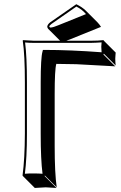

<svg xmlns="http://www.w3.org/2000/svg" viewBox="-20 -840 577 919"><path d="M241.7 -388.7V-143.6Q241.7 -9.8 251.5 56.6L194.8 0L193.8 2.9L250.5 59.6Q248.5 59.6 198.7 56.6Q198.7 56.6 146.5 59.6L89.8 2.9L87.9 0Q98.6 -79.1 99.1 -200.2V-444.8Q99.1 -577.6 88.9 -645L89.8 -647.9Q91.8 -647.9 142.1 -645H267.6Q267.6 -645 267.1 -645.5L210.4 -702.1Q206.5 -707 206.1 -712.9Q208 -724.1 221.2 -733.9L345.2 -819.8Q372.6 -806.6 390.1 -789.6L446.8 -732.9Q457 -722.2 463.4 -711.4L319.3 -653.3Q306.2 -647.9 297.4 -645H415Q450.7 -645 475.1 -647.9L477.1 -645L533.7 -588.4Q533.2 -583 532.7 -575.7Q531.7 -564.9 531.7 -559.6Q531.7 -543 533.7 -526.4L477.1 -583L475.1 -579.1L531.7 -522.5Q531.7 -522.5 345.2 -532.7Q293 -534.2 249.5 -534.2Q241.7 -506.8 241.7 -388.7ZM345.7 -808.6 226.6 -725.6Q215.8 -717.3 215.8 -712.9Q217.8 -709 221.2 -708Q234.4 -708.5 259.3 -719.2L391.6 -772.5Q374 -793.9 345.7 -808.6ZM174.8 -444.8Q174.8 -564 183.6 -593.8L185.5 -601.1H192.9Q315.9 -601.1 466.3 -589.8Q465.3 -604.5 464.8 -616.2Q464.8 -624.5 466.3 -637.2Q442.4 -635.3 415 -634.8H142.1Q119.1 -634.8 100.1 -636.7Q108.9 -568.8 108.9 -444.8V-200.2Q108.9 -85 99.1 -8.3Q119.1 -10.3 142.1 -9.8Q165.5 -9.8 183.6 -8.3Q174.8 -75.2 174.8 -200.2Z"/></svg>

Font: Linux Biolinum Shadow O
Style: Regular
Weight: 400
Designer: Philipp H. Poll
Foundry: Philipp H. Poll
Version: Version 1.0.4